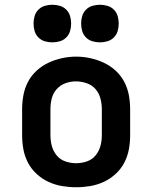

<svg xmlns="http://www.w3.org/2000/svg" viewBox="-20 -779 640 807"><path d="M300 8Q270 8 240.5 3Q211 -2 184 -14.5Q157 -27 134.5 -47.5Q112 -68 98 -94.5Q84 -121 78.5 -150.5Q73 -180 73 -210V-320Q73 -350 78.5 -379.5Q84 -409 98 -435.5Q112 -462 134.5 -482.5Q157 -503 184 -515.5Q211 -528 240.5 -534.5Q270 -541 300 -541Q330 -541 359.5 -534.5Q389 -528 416 -515.5Q443 -503 465.5 -482.5Q488 -462 502 -435.5Q516 -409 521.5 -379.5Q527 -350 527 -320V-210Q527 -180 521.5 -150.5Q516 -121 502 -94.5Q488 -68 465.5 -47.5Q443 -27 416 -14.5Q389 -2 359.5 3Q330 8 300 8ZM300 -93Q323 -93 345 -100.5Q367 -108 381.5 -125.5Q396 -143 402 -165Q408 -187 408 -210V-320Q408 -343 402 -365.5Q396 -388 381 -405Q366 -422 343.5 -429.5Q321 -437 299 -437Q276 -437 254.5 -429Q233 -421 218 -404Q203 -387 197.5 -365Q192 -343 192 -320V-210Q192 -187 198 -165Q204 -143 218.5 -125.5Q233 -108 255 -100.5Q277 -93 300 -93ZM400 -601Q384 -601 368.5 -605.5Q353 -610 341.5 -621.5Q330 -633 325.5 -648.5Q321 -664 321 -680Q321 -696 325.5 -711.5Q330 -727 341.5 -738.5Q353 -750 368.5 -754.5Q384 -759 400 -759Q416 -759 431.5 -754.5Q447 -750 458.5 -738.5Q470 -727 474.5 -711.5Q479 -696 479 -680Q479 -664 474.5 -648.5Q470 -633 458.5 -621.5Q447 -610 431.5 -605.5Q416 -601 400 -601ZM200 -601Q184 -601 168.5 -605.5Q153 -610 141.5 -621.5Q130 -633 125.5 -648.5Q121 -664 121 -680Q121 -696 125.5 -711.5Q130 -727 141.5 -738.5Q153 -750 168.5 -754.5Q184 -759 200 -759Q216 -759 231.5 -754.5Q247 -750 258.5 -738.5Q270 -727 274.5 -711.5Q279 -696 279 -680Q279 -664 274.5 -648.5Q270 -633 258.5 -621.5Q247 -610 231.5 -605.5Q216 -601 200 -601Z"/></svg>

Font: Iosevka Curly Extended
Style: Bold
Weight: 700
Width: 7
Monospace: yes
Designer: Belleve Invis
Foundry: Belleve Invis
Version: Version 11.1.0; ttfautohint (v1.8.3)